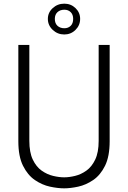

<svg xmlns="http://www.w3.org/2000/svg" viewBox="-20 -1015 698 1047"><path d="M330 12Q295 12 252.2 2.8Q209.5 -6.5 170.2 -33.2Q131 -60 105.5 -111Q80 -162 80 -245V-770H140V-247Q140 -184 158.8 -144.8Q177.5 -105.5 207.2 -84.5Q237 -63.5 269.8 -55.8Q302.5 -48 330 -48Q357 -48 389.2 -55.8Q421.5 -63.5 451 -84.5Q480.5 -105.5 499.2 -144.8Q518 -184 518 -247V-770H578V-245Q578 -162 552.8 -111Q527.5 -60 488.2 -33.2Q449 -6.5 406.5 2.8Q364 12 330 12ZM330.5 -827Q294 -827 267.5 -852Q241 -877 241 -912Q241 -946.5 267.5 -970.8Q294 -995 330.5 -995Q366.5 -995 391.8 -970.8Q417 -946.5 417 -912Q417 -877 391.8 -852Q366.5 -827 330.5 -827ZM331 -861Q352 -861 365.5 -874.2Q379 -887.5 379 -912Q379 -935.5 365.5 -948.8Q352 -962 331 -962Q308 -962 293.5 -948.8Q279 -935.5 279 -912Q279 -887.5 293.5 -874.2Q308 -861 331 -861Z"/></svg>

Font: Junction Light
Style: Regular
Weight: 300
Designer: Caroline Hadilaksono
Foundry: Caroline Hadilaksono, Tyler Finck, The League of Moveable Type
Version: Version 2.000; ttfautohint (v1.8.3)